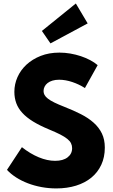

<svg xmlns="http://www.w3.org/2000/svg" viewBox="-20 -1065 645 1100"><path d="M302.3 14.5Q259.1 14.5 217.7 6.8Q176.4 -0.9 139.5 -15Q102.7 -29.1 72.3 -48.6Q41.8 -68.2 20 -91.8L105.5 -221.8Q153.2 -184.1 202 -163.9Q250.9 -143.6 295.9 -143.6Q341.4 -143.6 367.3 -163.6Q393.2 -183.6 393.2 -215.9Q393.2 -231.4 386.8 -244.3Q380.5 -257.3 365.2 -269.5Q350 -281.8 324.5 -294.8Q299.1 -307.7 260.5 -323.6Q207.7 -345.5 170 -368.6Q132.3 -391.8 108.4 -417.7Q84.5 -443.6 73.4 -473.6Q62.3 -503.6 62.3 -539.1Q62.3 -582.7 80.2 -623.2Q98.2 -663.6 131.8 -694.8Q165.5 -725.9 213.2 -744.8Q260.9 -763.6 320.5 -763.6Q351.8 -763.6 383.2 -758.2Q414.5 -752.7 443.2 -743.2Q471.8 -733.6 496.6 -720.5Q521.4 -707.3 539.5 -691.8L466.4 -560.5Q433.6 -581.8 394.3 -595Q355 -608.2 318.6 -608.2Q297.3 -608.2 280.7 -603.2Q264.1 -598.2 252.7 -589.3Q241.4 -580.5 235.5 -568.6Q229.5 -556.8 229.5 -543.2Q229.5 -531.4 235.2 -520.9Q240.9 -510.5 254.5 -499.8Q268.2 -489.1 291.4 -477.7Q314.5 -466.4 349.5 -452.7Q401.4 -432.3 443.9 -410.7Q486.4 -389.1 516.8 -361.8Q547.3 -334.5 563.9 -300Q580.5 -265.5 580.5 -219.5Q580.5 -164.1 560.2 -120.7Q540 -77.3 503.4 -47.3Q466.8 -17.3 415.7 -1.4Q364.5 14.5 302.3 14.5ZM414.5 -1045 482.3 -930.9 269.1 -816.4 220 -887.7Z"/></svg>

Font: Spartan ExtBd
Style: Regular
Weight: 800
Designer: Matt Bailey, Mirko Velimirovic
Foundry: Matt Bailey
Version: Version 1.005